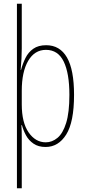

<svg xmlns="http://www.w3.org/2000/svg" viewBox="-20 -780 463 1032"><path d="M378 -270Q378 -124 336 -57Q294 10 225 10Q186 10 160 -8Q134 -26 119.5 -53Q105 -80 98 -107H95Q96 -98 96.5 -79.5Q97 -61 97 -37V232H71V-760H97V-520Q97 -496 95.5 -465Q94 -434 91 -404H93Q102 -438 117 -468.5Q132 -499 159 -518Q186 -537 228 -537Q302 -537 340 -471Q378 -405 378 -270ZM353 -270Q353 -386 322.5 -449Q292 -512 227 -512Q166 -512 131.5 -453Q97 -394 97 -292V-219Q97 -121 134 -68Q171 -15 226 -15Q260 -15 289 -39Q318 -63 335.5 -119Q353 -175 353 -270Z"/></svg>

Font: Noto Sans Telugu ExtraCondensed Thin
Style: Regular
Weight: 100
Width: 2
Designer: Jelle Bosma - Monotype Design Team
Foundry: Monotype Imaging Inc.
Version: Version 2.005; ttfautohint (v1.8.4.7-5d5b)